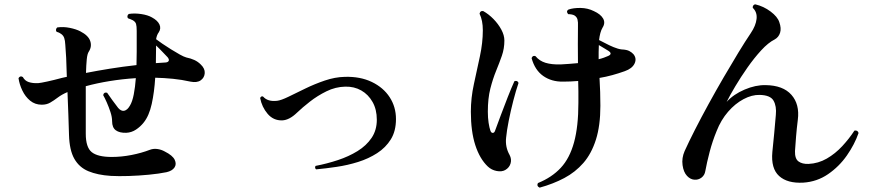

<svg xmlns="http://www.w3.org/2000/svg" viewBox="-20 -811 4040 882"><path d="M489 -3Q428 -7 386 -24.5Q344 -42 321.5 -81.5Q299 -121 297 -191Q296 -233 294 -284.5Q292 -336 290 -388Q264 -377 245.5 -363Q227 -349 210.5 -339.5Q194 -330 172 -330Q141 -330 118.5 -348.5Q96 -367 82.5 -395.5Q69 -424 65 -452Q73 -465 85 -457Q94 -440 112 -434Q130 -428 155 -429Q167 -430 197 -436.5Q227 -443 264 -453Q269 -454 275 -455.5Q281 -457 287 -458Q286 -506 284 -545Q282 -584 280 -605Q279 -625 275 -636.5Q271 -648 261 -655Q252 -662 240 -665Q236 -670 237.5 -676Q239 -682 243 -685Q271 -689 300.5 -683Q330 -677 349 -667Q386 -648 394.5 -622.5Q403 -597 388 -574Q381 -564 378.5 -538Q376 -512 375 -476Q426 -486 485 -495.5Q544 -505 607 -512Q608 -543 608 -574Q608 -605 608 -633Q608 -643 608 -651.5Q608 -660 608 -669Q608 -691 605 -701Q602 -711 590 -718Q580 -723 568 -727Q564 -732 565.5 -738Q567 -744 572 -747Q598 -751 628.5 -746.5Q659 -742 678 -731Q704 -717 712.5 -698.5Q721 -680 709 -662Q705 -657 702 -649.5Q699 -642 697 -631Q707 -623 725.5 -610.5Q744 -598 765.5 -584.5Q787 -571 806 -560.5Q825 -550 836 -547Q856 -543 872.5 -535.5Q889 -528 902 -515Q922 -496 920.5 -475Q919 -454 902 -442Q885 -430 855 -436Q815 -445 774.5 -449Q734 -453 693 -454Q689 -388 677 -333.5Q665 -279 640 -248Q625 -229 604.5 -215.5Q584 -202 560 -201Q529 -200 512 -212.5Q495 -225 495 -254Q495 -273 487.5 -296Q480 -319 470.5 -340.5Q461 -362 454 -374Q457 -389 472 -385Q480 -373 496 -351Q512 -329 523 -315Q536 -300 550 -302Q565 -305 577 -326Q588 -344 594.5 -377.5Q601 -411 604 -452Q542 -448 483.5 -438.5Q425 -429 374 -415V-197Q374 -134 401.5 -112Q429 -90 493 -90Q538 -90 584 -99Q630 -108 669 -123Q685 -129 703 -126.5Q721 -124 737 -115Q773 -97 782.5 -77Q792 -57 781.5 -41.5Q771 -26 745 -20Q711 -13 664.5 -8.5Q618 -4 571.5 -2.5Q525 -1 489 -3ZM696 -521 741 -524Q752 -525 755 -531.5Q758 -538 750 -548Q744 -554 727.5 -571.5Q711 -589 697 -602Q697 -582 696.5 -561.5Q696 -541 696 -521Z M1432 -33Q1428 -36 1427.5 -41Q1427 -46 1430 -49Q1482 -59 1532 -75.5Q1582 -92 1622.5 -117Q1663 -142 1687 -177.5Q1711 -213 1711 -261Q1711 -308 1691.5 -342.5Q1672 -377 1639.5 -395.5Q1607 -414 1566 -413Q1521 -412 1479.5 -391.5Q1438 -371 1403.5 -344Q1369 -317 1345 -294Q1309 -259 1276 -258Q1236 -257 1209.5 -288Q1183 -319 1175 -361Q1181 -372 1189 -367Q1210 -343 1253 -348Q1271 -350 1305 -366.5Q1339 -383 1382 -404Q1425 -425 1472 -441Q1519 -457 1564 -458Q1635 -460 1688 -434.5Q1741 -409 1770 -364.5Q1799 -320 1799 -264Q1799 -209 1775.5 -171Q1752 -133 1712.5 -107.5Q1673 -82 1625 -67Q1577 -52 1526.5 -44.5Q1476 -37 1432 -33Z M2459 51Q2444 44 2451 30Q2515 4 2556 -40Q2597 -84 2617 -157Q2637 -230 2637 -339Q2637 -366 2637 -391Q2637 -416 2636 -439Q2600 -436 2567 -436Q2514 -435 2475.5 -462Q2437 -489 2422 -544Q2427 -558 2440 -553Q2458 -531 2486 -522.5Q2514 -514 2555 -515Q2593 -517 2635 -521Q2634 -611 2635 -690Q2636 -709 2633 -721Q2630 -733 2619 -740Q2614 -743 2606 -744.5Q2598 -746 2590 -746Q2579 -759 2591 -767Q2614 -775 2647 -774.5Q2680 -774 2708 -760Q2739 -746 2750.5 -726Q2762 -706 2748 -684Q2742 -674 2738 -659.5Q2734 -645 2732 -627Q2741 -623 2759.5 -613Q2778 -603 2798.5 -594.5Q2819 -586 2835 -584Q2859 -583 2871 -576.5Q2883 -570 2890 -562Q2906 -542 2895 -519Q2884 -496 2850 -484Q2822 -474 2793 -466Q2764 -458 2734 -453Q2736 -421 2737 -388.5Q2738 -356 2738 -325Q2738 -234 2717.5 -169.5Q2697 -105 2660 -62.5Q2623 -20 2572 7Q2521 34 2459 51ZM2301 -30Q2285 -21 2261.5 -25.5Q2238 -30 2221 -46Q2184 -81 2163.5 -144Q2143 -207 2143 -298Q2143 -361 2157 -425Q2171 -489 2184.5 -552Q2198 -615 2198 -672Q2198 -717 2183 -748Q2186 -763 2200 -760Q2225 -746 2247 -723.5Q2269 -701 2283 -675Q2297 -649 2297 -625Q2297 -588 2285.5 -555Q2274 -522 2259 -485.5Q2244 -449 2232.5 -404Q2221 -359 2221 -298Q2221 -270 2224.5 -247Q2228 -224 2233 -210Q2237 -200 2244 -200.5Q2251 -201 2254 -210Q2265 -240 2280.5 -281.5Q2296 -323 2312.5 -365Q2329 -407 2343 -438Q2357 -443 2362 -430Q2350 -395 2338 -348.5Q2326 -302 2317 -256.5Q2308 -211 2305 -179Q2300 -136 2321 -99Q2331 -80 2325.5 -60.5Q2320 -41 2301 -30ZM2730 -539Q2743 -542 2754 -546Q2765 -550 2774 -554Q2796 -564 2774 -578Q2770 -581 2756 -589Q2742 -597 2731 -604Q2730 -589 2730 -572.5Q2730 -556 2730 -539Z M3670 28Q3597 32 3559 -2.5Q3521 -37 3528 -113Q3532 -152 3536.5 -198.5Q3541 -245 3544 -283Q3548 -323 3533.5 -348.5Q3519 -374 3470 -375Q3434 -376 3395.5 -355.5Q3357 -335 3324.5 -297.5Q3292 -260 3272 -209Q3253 -163 3240 -113.5Q3227 -64 3220 -25Q3217 -6 3202.5 5Q3188 16 3169.5 14.5Q3151 13 3136 -3Q3120 -20 3115.5 -52.5Q3111 -85 3125 -117Q3144 -159 3172.5 -215Q3201 -271 3235 -333Q3269 -395 3304.5 -456Q3340 -517 3372 -569.5Q3404 -622 3429 -659Q3452 -693 3455.5 -724Q3459 -755 3438 -775Q3437 -781 3440.5 -786Q3444 -791 3450 -791Q3488 -782 3520 -758Q3552 -734 3560 -709Q3570 -681 3563.5 -660.5Q3557 -640 3539 -630Q3509 -615 3476.5 -579.5Q3444 -544 3413.5 -500.5Q3383 -457 3358 -415Q3333 -373 3318 -343Q3350 -378 3400.5 -399.5Q3451 -421 3497 -420Q3577 -419 3615.5 -375.5Q3654 -332 3645 -261Q3640 -221 3637 -184.5Q3634 -148 3632 -117Q3631 -82 3648 -69.5Q3665 -57 3694 -58Q3739 -60 3778 -82.5Q3817 -105 3849 -139.5Q3881 -174 3905 -211Q3920 -214 3924 -200Q3906 -148 3870.5 -97Q3835 -46 3784 -11Q3733 24 3670 28Z"/></svg>

Font: Zen Old Mincho Black
Style: Regular
Weight: 900
Designer: Yoshimichi Ohira
Foundry: Positype
Version: Version 1.001